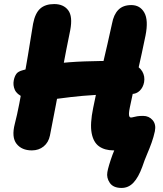

<svg xmlns="http://www.w3.org/2000/svg" viewBox="-20 -729 805 946"><path d="M579 197Q538 197 521 172Q504 147 509 119Q511 106 518 82.5Q525 59 534.5 33Q544 7 554 -11L598 -16Q591 -4 575 4Q559 12 540 12Q496 12 468 -8Q440 -28 431.5 -73.5Q423 -119 439 -197Q457 -286 475.5 -366Q494 -446 509 -510Q524 -574 532 -613Q540 -657 563 -680.5Q586 -704 627 -704Q670 -704 691 -667Q712 -630 697 -554Q689 -514 678.5 -466Q668 -418 657 -369Q646 -320 636 -276Q626 -232 620 -201Q616 -182 615.5 -171Q615 -160 617.5 -155Q620 -150 625 -150Q630 -150 637 -152Q644 -154 655.5 -156Q667 -158 685 -158Q714 -158 732 -137Q750 -116 743 -82Q737 -54 727 -26Q717 2 704.5 31Q692 60 681 93Q662 145 637.5 171Q613 197 579 197ZM137 12Q87 12 61.5 -20.5Q36 -53 53 -119Q64 -161 75 -218Q86 -275 97 -337Q108 -399 117.5 -455.5Q127 -512 133.5 -554Q140 -596 143 -612Q153 -664 178 -686.5Q203 -709 247 -709Q293 -709 316 -678.5Q339 -648 326 -580Q306 -483 288.5 -388.5Q271 -294 255 -210.5Q239 -127 226 -61Q219 -27 195 -7.5Q171 12 137 12ZM191 -236Q128 -236 95.5 -250Q63 -264 53 -286.5Q43 -309 48 -334Q52 -353 60.5 -365Q69 -377 92 -383Q167 -405 244 -414.5Q321 -424 397.5 -426.5Q474 -429 549 -429Q600 -429 633.5 -415Q667 -401 681 -377Q695 -353 690 -324Q685 -298 668.5 -282Q652 -266 629 -266Q527 -266 454 -261.5Q381 -257 331 -251Q281 -245 247.5 -240.5Q214 -236 191 -236Z"/></svg>

Font: Shantell Sans ExtraBold
Style: Italic
Weight: 800
Italic angle: -11°
Designer: Stephen Nixon, Anya Danilova, Shantell Martin
Foundry: Arrow Type
Version: Version 1.011;[c5ecc13dd]